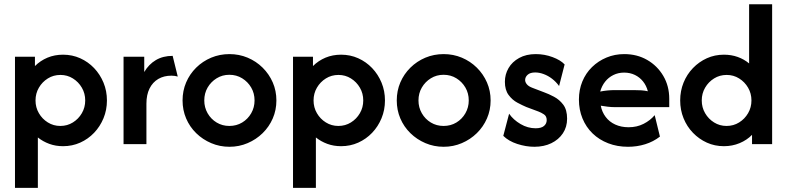

<svg xmlns="http://www.w3.org/2000/svg" viewBox="-20 -687 3750 915"><path d="M51.4 208.3V-416.7H146.5V-372.2Q172.2 -397.9 206.2 -412.2Q240.3 -426.4 280.6 -426.4Q324.3 -426.4 362.2 -409.4Q400 -392.4 428.5 -362.5Q456.9 -332.6 473.3 -293.1Q489.6 -253.5 489.6 -208.3Q489.6 -163.2 473.3 -123.6Q456.9 -84 428.5 -54.2Q400 -24.3 362.2 -7.3Q324.3 9.7 280.6 9.7Q245.1 9.7 214.9 -1.4Q184.7 -12.5 160.4 -31.9V208.3ZM267.4 -86.8Q300.7 -86.8 327.4 -103.5Q354.2 -120.1 370.1 -147.6Q386.1 -175 386.1 -208.3Q386.1 -241.7 370.1 -269.1Q354.2 -296.5 327.4 -313.2Q300.7 -329.9 268.1 -329.9Q234.7 -329.9 208 -313.2Q181.2 -296.5 165.3 -269.1Q149.3 -241.7 149.3 -208.3Q149.3 -175 165.3 -147.6Q181.2 -120.1 208 -103.5Q234.7 -86.8 267.4 -86.8Z M568.8 0V-416.7H667.4V-343.8Q688.9 -380.6 722.9 -400.7Q756.9 -420.8 802.8 -420.8L827.1 -322.2Q820.1 -324.3 812.5 -325.3Q804.9 -326.4 797.2 -326.4Q761.1 -326.4 734.4 -310.8Q707.6 -295.1 692.7 -265.3Q677.8 -235.4 677.8 -193.1V0Z M1073.6 12.5Q1027.1 12.5 986.5 -4.9Q945.8 -22.2 914.9 -52.4Q884 -82.6 867 -122.6Q850 -162.5 850 -208.3Q850 -254.2 867 -294.1Q884 -334 914.9 -364.6Q945.8 -395.1 986.5 -412.2Q1027.1 -429.2 1073.6 -429.2Q1119.4 -429.2 1160.1 -412.2Q1200.7 -395.1 1231.6 -364.6Q1262.5 -334 1279.9 -294.1Q1297.2 -254.2 1297.2 -208.3Q1297.2 -162.5 1279.9 -122.6Q1262.5 -82.6 1231.6 -52.4Q1200.7 -22.2 1160.1 -4.9Q1119.4 12.5 1073.6 12.5ZM1072.9 -86.8Q1106.9 -86.8 1134 -103.1Q1161.1 -119.4 1177.1 -147.2Q1193.1 -175 1193.1 -208.3Q1193.1 -242.4 1177.1 -269.8Q1161.1 -297.2 1134 -313.9Q1106.9 -330.6 1072.9 -330.6Q1039.6 -330.6 1012.5 -313.9Q985.4 -297.2 969.4 -269.8Q953.5 -242.4 953.5 -208.3Q953.5 -175 969.4 -147.2Q985.4 -119.4 1012.5 -103.1Q1039.6 -86.8 1072.9 -86.8Z M1376.4 208.3V-416.7H1471.5V-372.2Q1497.2 -397.9 1531.2 -412.2Q1565.3 -426.4 1605.6 -426.4Q1649.3 -426.4 1687.2 -409.4Q1725 -392.4 1753.5 -362.5Q1781.9 -332.6 1798.3 -293.1Q1814.6 -253.5 1814.6 -208.3Q1814.6 -163.2 1798.3 -123.6Q1781.9 -84 1753.5 -54.2Q1725 -24.3 1687.2 -7.3Q1649.3 9.7 1605.6 9.7Q1570.1 9.7 1539.9 -1.4Q1509.7 -12.5 1485.4 -31.9V208.3ZM1592.4 -86.8Q1625.7 -86.8 1652.4 -103.5Q1679.2 -120.1 1695.1 -147.6Q1711.1 -175 1711.1 -208.3Q1711.1 -241.7 1695.1 -269.1Q1679.2 -296.5 1652.4 -313.2Q1625.7 -329.9 1593.1 -329.9Q1559.7 -329.9 1533 -313.2Q1506.2 -296.5 1490.3 -269.1Q1474.3 -241.7 1474.3 -208.3Q1474.3 -175 1490.3 -147.6Q1506.2 -120.1 1533 -103.5Q1559.7 -86.8 1592.4 -86.8Z M2094.4 12.5Q2047.9 12.5 2007.3 -4.9Q1966.7 -22.2 1935.8 -52.4Q1904.9 -82.6 1887.8 -122.6Q1870.8 -162.5 1870.8 -208.3Q1870.8 -254.2 1887.8 -294.1Q1904.9 -334 1935.8 -364.6Q1966.7 -395.1 2007.3 -412.2Q2047.9 -429.2 2094.4 -429.2Q2140.3 -429.2 2180.9 -412.2Q2221.5 -395.1 2252.4 -364.6Q2283.3 -334 2300.7 -294.1Q2318.1 -254.2 2318.1 -208.3Q2318.1 -162.5 2300.7 -122.6Q2283.3 -82.6 2252.4 -52.4Q2221.5 -22.2 2180.9 -4.9Q2140.3 12.5 2094.4 12.5ZM2093.8 -86.8Q2127.8 -86.8 2154.9 -103.1Q2181.9 -119.4 2197.9 -147.2Q2213.9 -175 2213.9 -208.3Q2213.9 -242.4 2197.9 -269.8Q2181.9 -297.2 2154.9 -313.9Q2127.8 -330.6 2093.8 -330.6Q2060.4 -330.6 2033.3 -313.9Q2006.2 -297.2 1990.3 -269.8Q1974.3 -242.4 1974.3 -208.3Q1974.3 -175 1990.3 -147.2Q2006.2 -119.4 2033.3 -103.1Q2060.4 -86.8 2093.8 -86.8Z M2526.4 12.5Q2486.8 12.5 2445.1 -1Q2403.5 -14.6 2378.5 -39.6L2406.2 -145.1Q2426.4 -116 2460.8 -95.8Q2495.1 -75.7 2532.6 -75.7Q2559.7 -75.7 2572.6 -86.8Q2585.4 -97.9 2585.4 -114.6Q2585.4 -133.3 2572.2 -142Q2559 -150.7 2545.8 -155.6L2488.2 -177.1Q2470.1 -184.7 2445.8 -197.6Q2421.5 -210.4 2403.8 -234.4Q2386.1 -258.3 2386.1 -297.2Q2386.1 -332.6 2403.5 -362.5Q2420.8 -392.4 2454.2 -410.8Q2487.5 -429.2 2533.3 -429.2Q2575 -429.2 2613.2 -414.9Q2651.4 -400.7 2670.8 -379.9L2644.4 -277.1Q2629.9 -297.2 2610.8 -311.8Q2591.7 -326.4 2570.8 -334Q2550 -341.7 2530.6 -341.7Q2506.9 -341.7 2494.8 -330.9Q2482.6 -320.1 2482.6 -305.6Q2482.6 -295.1 2491 -285.1Q2499.3 -275 2518.1 -268.1L2572.9 -247.2Q2594.4 -239.6 2620.1 -226Q2645.8 -212.5 2664.2 -188.2Q2682.6 -163.9 2682.6 -121.5Q2682.6 -81.9 2662.5 -51.7Q2642.4 -21.5 2607.3 -4.5Q2572.2 12.5 2526.4 12.5Z M2972.9 12.5Q2921.5 12.5 2878.5 -4.2Q2835.4 -20.8 2804.2 -51Q2772.9 -81.2 2755.9 -122.6Q2738.9 -163.9 2738.9 -212.5Q2738.9 -259 2755.2 -298.6Q2771.5 -338.2 2801.4 -367.4Q2831.2 -396.5 2870.5 -412.8Q2909.7 -429.2 2954.9 -429.2Q3016 -429.2 3064.2 -401.4Q3112.5 -373.6 3141 -325.3Q3169.4 -277.1 3169.4 -216V-176.4H2910.4Q2893.1 -176.4 2876.4 -178.5Q2859.7 -180.6 2843.1 -183.3Q2848.6 -153.5 2866.3 -129.9Q2884 -106.2 2912.2 -93.4Q2940.3 -80.6 2975.7 -80.6Q3015.3 -80.6 3047.2 -96.9Q3079.2 -113.2 3100 -138.2L3125 -36.1Q3093.8 -11.8 3054.9 0.3Q3016 12.5 2972.9 12.5ZM2840.3 -250.7Q2857.6 -254.2 2875.3 -255.9Q2893.1 -257.6 2910.4 -257.6H3000Q3018.8 -257.6 3035.4 -256.6Q3052.1 -255.6 3067.4 -252.1Q3060.4 -279.2 3044.4 -299Q3028.5 -318.8 3005.6 -329.9Q2982.6 -341 2954.2 -341Q2926.4 -341 2903.1 -329.5Q2879.9 -318.1 2863.9 -297.9Q2847.9 -277.8 2840.3 -250.7Z M3429.9 9.7Q3386.1 9.7 3348.6 -7.3Q3311.1 -24.3 3282.3 -54.2Q3253.5 -84 3237.5 -123.6Q3221.5 -163.2 3221.5 -208.3Q3221.5 -253.5 3237.5 -293.1Q3253.5 -332.6 3282.3 -362.5Q3311.1 -392.4 3348.6 -409.4Q3386.1 -426.4 3429.9 -426.4Q3465.3 -426.4 3495.5 -415.6Q3525.7 -404.9 3550 -384.7V-666.7H3659.7V0H3563.9V-44.4Q3539.6 -19.4 3504.9 -4.9Q3470.1 9.7 3429.9 9.7ZM3442.4 -86.8Q3475.7 -86.8 3502.4 -103.5Q3529.2 -120.1 3545.1 -147.6Q3561.1 -175 3561.1 -208.3Q3561.1 -241.7 3545.1 -269.1Q3529.2 -296.5 3502.4 -313.2Q3475.7 -329.9 3443.1 -329.9Q3409.7 -329.9 3383 -313.2Q3356.2 -296.5 3340.3 -269.1Q3324.3 -241.7 3324.3 -208.3Q3324.3 -175 3340.3 -147.6Q3356.2 -120.1 3383 -103.5Q3409.7 -86.8 3442.4 -86.8Z"/></svg>

Font: Afacad Flux SemiBold
Style: Regular
Weight: 600
Designer: Kristian Moeller
Foundry: Dicotype
Version: Version 1.100